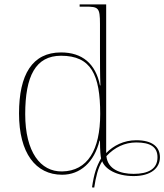

<svg xmlns="http://www.w3.org/2000/svg" viewBox="-20 -780 743 868"><path d="M396 67 406 68C413 21 423 -22 442 -51C455 -16 506 16 584 16C662 16 703 -20 703 -69C703 -115 670 -146 596 -146C540 -146 493 -122 460 -88V-760H340V-750H365C425 -750 432 -746 432 -672V-543C432 -515 432 -432 434 -394H432C412 -493 351 -543 256 -543C126 -543 66 -443 66 -267C66 -88 141 10 261 10C343 10 406 -47 430 -144H432C432 -97 435 -73 437 -64C416 -27 405 5 396 67ZM261 -5C163 -3 94 -93 94 -264C94 -436 141 -528 256 -528C392 -528 433 -442 433 -265C433 -102 376 -7 261 -5ZM584 6C525 6 467 -14 461 -74C498 -114 544 -136 596 -136C659 -136 692 -116 692 -69C692 -16 650 6 584 6Z"/></svg>

Font: Noto Serif Display Thin
Style: Regular
Weight: 100
Designer: Monotype Design Team
Foundry: Monotype Imaging Inc.
Version: Version 2.009